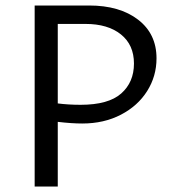

<svg xmlns="http://www.w3.org/2000/svg" viewBox="-20 -678 637 698"><path d="M549 -466Q549 -401 515 -347Q481 -293 419.5 -261Q358 -229 279 -229Q241 -229 190 -235V0H106V-658H304Q415 -658 482 -606.5Q549 -555 549 -466ZM467 -447Q467 -515 419.5 -553Q372 -591 291 -591H190V-302Q229 -297 273 -297Q374 -297 420.5 -338Q467 -379 467 -447Z"/></svg>

Font: Ysabeau SC Medium
Style: Regular
Weight: 500
Designer: Christian Thalmann (Catharsis Fonts)
Version: Version 0.003